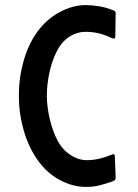

<svg xmlns="http://www.w3.org/2000/svg" viewBox="-20 -674 540 754"><path d="M423 38Q400 46 374.5 53Q349 60 317 60Q265 60 214 32.5Q163 5 127 -46.5Q91 -98 72.5 -164Q54 -230 54 -299Q54 -368 72.5 -434Q91 -500 126.5 -549Q162 -598 213.5 -626Q265 -654 317 -654Q341 -654 368.5 -649.5Q396 -645 424 -634Q432 -631 433.5 -627Q435 -623 434 -613L433 -537Q433 -523 429 -522.5Q425 -522 415 -526Q369 -549 317 -549Q282 -549 252 -529.5Q222 -510 203 -472.5Q184 -435 174 -388.5Q164 -342 164 -299Q164 -256 175 -208.5Q186 -161 205 -124Q224 -87 256 -66Q288 -45 320 -45Q343 -45 366.5 -50Q390 -55 415 -65Q425 -70 428 -68Q431 -66 431 -60L434 17Q435 26 433 30.5Q431 35 423 38Z"/></svg>

Font: NanumGothicCoding
Style: Bold
Weight: 700
Monospace: yes
Designer: Kwon Bruce; Nicolas Noh; Sung-woo Choi; Go-un Cha; Soo-hyun Park;
Foundry: NHN Corporation
Version: Version 2.000;PS 1;hotconv 1.0.49;makeotf.lib2.0.14853